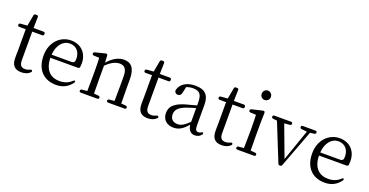

<svg xmlns="http://www.w3.org/2000/svg" viewBox="-32 -1498 4319 2246"><g transform="rotate(20 2128.0 -375.0)"><path d="M235 18C281 18 316 6 345 -22C353 -30 353 -38 348 -45C343 -51 334 -52 323 -46C304 -37 287 -32 263 -32C218 -32 195 -57 195 -117V-473H319C332 -473 339 -480 339 -493V-498C339 -511 332 -518 319 -518H195L198 -654C198 -668 192 -674 179 -674H164C152 -674 145 -668 143 -656L118 -520L33 -513C21 -512 14 -504 14 -492C14 -480 21 -473 34 -473H114V-204C114 -186 114 -171 113 -157V-116C113 -25 153 18 235 18Z M669 18C753 18 816 -17 861 -79C868 -89 868 -96 862 -102C856 -107 849 -104 840 -95C802 -58 753 -38 690 -38C580 -38 502 -106 499 -258H841C852 -258 861 -263 864 -275C866 -288 867 -304 867 -322C867 -442 789 -532 660 -532C529 -532 415 -426 415 -256C415 -72 522 18 669 18ZM500 -297C509 -419 575 -493 658 -493C742 -493 789 -432 789 -349C789 -312 780 -297 744 -297Z M954 -14C954 -2 961 4 974 4H1178C1191 4 1198 -3 1198 -14C1198 -25 1191 -33 1179 -34L1122 -39C1121 -95 1120 -175 1120 -228V-385C1185 -451 1243 -472 1287 -472C1346 -472 1379 -438 1379 -342V-228C1379 -173 1378 -95 1377 -40L1313 -34C1301 -33 1294 -25 1294 -14C1294 -3 1301 4 1314 4H1518C1531 4 1538 -3 1538 -14C1538 -25 1531 -33 1519 -34L1461 -39C1460 -94 1459 -173 1459 -228V-340C1459 -479 1406 -532 1320 -532C1255 -532 1188 -501 1119 -423L1115 -505C1114 -516 1112 -521 1108 -525C1104 -528 1096 -529 1086 -526L965 -495C954 -492 948 -485 948 -474C948 -463 956 -457 968 -456L1036 -453C1039 -404 1040 -354 1040 -287V-228C1040 -175 1039 -95 1038 -40L973 -34C961 -33 954 -25 954 -14Z M1807 18C1853 18 1888 6 1917 -22C1925 -30 1925 -38 1920 -45C1915 -51 1906 -52 1895 -46C1876 -37 1859 -32 1835 -32C1790 -32 1767 -57 1767 -117V-473H1891C1904 -473 1911 -480 1911 -493V-498C1911 -511 1904 -518 1891 -518H1767L1770 -654C1770 -668 1764 -674 1751 -674H1736C1724 -674 1717 -668 1715 -656L1690 -520L1605 -513C1593 -512 1586 -504 1586 -492C1586 -480 1593 -473 1606 -473H1686V-204C1686 -186 1686 -171 1685 -157V-116C1685 -25 1725 18 1807 18Z M2128 18C2199 18 2244 -14 2304 -81C2313 -18 2342 17 2394 17C2427 17 2454 6 2476 -21C2483 -31 2483 -39 2477 -45C2471 -50 2464 -48 2454 -40C2444 -34 2435 -31 2423 -31C2394 -31 2381 -47 2381 -109V-354C2381 -480 2324 -532 2209 -532C2103 -532 2030 -489 2007 -411C2005 -402 2004 -395 2008 -386C2015 -369 2029 -361 2047 -361C2070 -361 2087 -372 2094 -409L2108 -478C2135 -489 2161 -494 2188 -494C2268 -494 2303 -465 2303 -357V-321C2260 -310 2212 -297 2168 -285C2038 -246 1990 -194 1990 -115C1990 -29 2050 18 2128 18ZM2069 -127C2069 -179 2100 -219 2186 -251C2219 -264 2261 -276 2303 -288V-117C2241 -57 2204 -37 2162 -37C2105 -37 2069 -68 2069 -127Z M2729 18C2775 18 2810 6 2839 -22C2847 -30 2847 -38 2842 -45C2837 -51 2828 -52 2817 -46C2798 -37 2781 -32 2757 -32C2712 -32 2689 -57 2689 -117V-473H2813C2826 -473 2833 -480 2833 -493V-498C2833 -511 2826 -518 2813 -518H2689L2692 -654C2692 -668 2686 -674 2673 -674H2658C2646 -674 2639 -668 2637 -656L2612 -520L2527 -513C2515 -512 2508 -504 2508 -492C2508 -480 2515 -473 2528 -473H2608V-204C2608 -186 2608 -171 2607 -157V-116C2607 -25 2647 18 2729 18Z M2903 -14C2903 -2 2910 4 2923 4H3129C3142 4 3149 -3 3149 -14C3149 -25 3142 -33 3130 -34L3072 -39C3071 -95 3070 -175 3070 -228V-379L3073 -505C3073 -515 3071 -521 3067 -525C3063 -528 3056 -530 3045 -527L2915 -496C2904 -493 2898 -486 2898 -475C2898 -464 2906 -458 2918 -457L2987 -454C2989 -405 2991 -352 2991 -287V-228C2991 -175 2990 -95 2988 -40L2922 -34C2910 -33 2903 -25 2903 -14ZM2966 -709C2966 -674 2992 -651 3022 -651C3052 -651 3080 -674 3080 -709C3080 -744 3052 -768 3022 -768C2992 -768 2966 -744 2966 -709Z M3400 -518H3193C3180 -518 3173 -511 3173 -500C3173 -488 3180 -480 3192 -479L3241 -474L3429 -7C3433 3 3441 9 3452 9H3455C3466 9 3474 3 3478 -7L3653 -472L3705 -479C3717 -481 3724 -488 3724 -500C3724 -512 3717 -518 3704 -518H3547C3534 -518 3527 -511 3527 -500C3527 -488 3534 -480 3546 -479L3614 -472L3478 -82L3332 -473L3401 -479C3413 -480 3420 -488 3420 -500C3420 -512 3413 -518 3400 -518Z M4013 18C4097 18 4160 -17 4205 -79C4212 -89 4212 -96 4206 -102C4200 -107 4193 -104 4184 -95C4146 -58 4097 -38 4034 -38C3924 -38 3846 -106 3843 -258H4185C4196 -258 4205 -263 4208 -275C4210 -288 4211 -304 4211 -322C4211 -442 4133 -532 4004 -532C3873 -532 3759 -426 3759 -256C3759 -72 3866 18 4013 18ZM3844 -297C3853 -419 3919 -493 4002 -493C4086 -493 4133 -432 4133 -349C4133 -312 4124 -297 4088 -297Z"/></g></svg>

Font: 寒蝉锦书宋
Style: Regular
Weight: 400
Designer: 寒蝉锦书宋{Warren} 思源宋体{Ryoko NISHIZUKA 西塚涼子 (kana & ideographs); Frank Grießhammer (Latin, Greek & Cyrillic); Wenlong ZHANG 
Foundry: Adobe & ChillType
Version: Version 2.000;Glyphs 3.1.1 (3135)